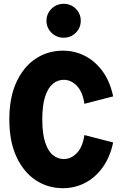

<svg xmlns="http://www.w3.org/2000/svg" viewBox="-20 -977 640 1008"><path d="M310 11Q231 11 167.5 -31Q104 -73 66.5 -153.5Q29 -234 29 -350Q29 -466 66.5 -546.5Q104 -627 167.5 -669Q231 -711 310 -711Q373 -711 427 -683Q481 -655 519.5 -601.5Q558 -548 574 -471L423 -432Q414 -495 383.5 -526.5Q353 -558 315 -558Q283 -558 257.5 -537Q232 -516 217 -470.5Q202 -425 202 -350Q202 -276 217 -230Q232 -184 257.5 -163Q283 -142 315 -142Q353 -142 383.5 -173.5Q414 -205 423 -268L574 -229Q558 -153 519.5 -99Q481 -45 427 -17Q373 11 310 11ZM314.3 -779Q277 -779 250.5 -805Q224 -831 224 -868Q224 -905 250.5 -931Q276.9 -957 314.5 -957Q352 -957 378 -931Q404 -905 404 -868Q404 -831 377.8 -805Q351.5 -779 314.3 -779Z"/></svg>

Font: Red Hat Mono
Style: Regular
Weight: 300
Monospace: yes
Designer: Pentagram, MCKL
Foundry: Pentagram, MCKL
Version: Version 1.023